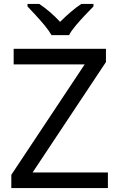

<svg xmlns="http://www.w3.org/2000/svg" viewBox="-20 -964 612 984"><path d="M533 0H38V-68L414 -634H50V-714H523V-646L147 -80H533ZM244 -784Q231 -807 209 -833.5Q187 -860 163 -886Q139 -912 121 -931V-944H181Q207 -927 235 -903Q263 -879 288 -852Q315 -879 343 -903Q371 -927 397 -944H459V-931Q440 -912 415.5 -886Q391 -860 368.5 -833.5Q346 -807 334 -784Z"/></svg>

Font: Go Noto Current
Style: Regular
Weight: 400
Designer: Monotype Design Team
Foundry: Monotype Imaging Inc.
Version: Version 2.007; ttfautohint (v1.8) -l 8 -r 50 -G 200 -x 14 -D